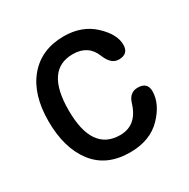

<svg xmlns="http://www.w3.org/2000/svg" viewBox="-128 -649 756 769"><g transform="rotate(-30 250.0 -265.0)"><path d="M262.7 -533.2Q345.7 -533.2 399.4 -483.4Q453.1 -433.6 453.1 -384.8Q453.1 -341.8 408.2 -341.8Q373 -341.8 353.5 -390.6Q329.1 -453.1 257.8 -453.1Q131.8 -453.1 131.8 -266.6Q131.8 -77.1 261.7 -77.1Q338.9 -77.1 365.2 -164.1Q377.9 -207 416 -207Q460.9 -207 460.9 -165Q460.9 -107.4 407.7 -52.2Q354.5 2.9 261.7 2.9Q153.3 2.9 96.7 -70.8Q40 -144.5 40 -268.6Q40 -392.6 99.6 -462.9Q159.2 -533.2 262.7 -533.2Z"/></g></svg>

Font: MotoyaLMaru
Style: W3 mono
Weight: 400
Version: Version 1.01